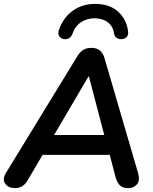

<svg xmlns="http://www.w3.org/2000/svg" viewBox="-25 -959 789 987"><path d="M52 8Q18 8 2 -14.5Q-14 -37 5 -69L372 -669Q386 -692 403 -702.5Q420 -713 445 -713Q497 -713 512 -661L684 -72Q696 -32 679.5 -12Q663 8 634 8Q606 8 591.5 -6Q577 -20 569 -49L539 -163H194L116 -30Q93 8 52 8ZM430 -566 253 -265H511L432 -566ZM304 -758Q288 -760 279.5 -773Q271 -786 278 -805Q299 -867 348 -903Q397 -939 464 -939Q537 -939 580.5 -900.5Q624 -862 633 -802Q639 -763 603 -758Q587 -756 575 -764Q563 -772 561 -788Q556 -824 529 -844.5Q502 -865 461 -865Q423 -865 392.5 -845.5Q362 -826 348 -787Q343 -772 332 -764Q321 -756 304 -758Z"/></svg>

Font: Nunito
Style: Bold Italic
Weight: 700
Italic angle: -9°
Designer: Vernon Adams
Foundry: Vernon Adams
Version: Version 3.601; ttfautohint (v1.8.2.53-6de2)